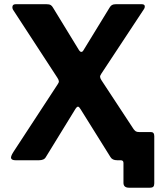

<svg xmlns="http://www.w3.org/2000/svg" viewBox="-20 -762 791 913"><path d="M593.5 130.6Q567.1 130.6 567.1 107.3V12.7Q567.1 0 553.7 0H542.5L616.3 -146.9Q620.6 -140.9 625.8 -137.5Q630.9 -134.1 641.6 -134.1H697.5Q713.6 -134.1 713.6 -114.8V109.9Q713.6 120.6 709.1 125.6Q704.6 130.6 691.8 130.6ZM686.8 -39.2Q701.8 -16.8 696.9 -8.4Q692.1 0 675.7 0H537.1Q513.8 0 505.1 -15.4L363.5 -242.2Q356.4 -254.5 351 -254.8Q345.5 -255.2 337.5 -242.1L198.2 -15.4Q193.6 -7 185.1 -3.5Q176.5 0 165.3 0H53.7Q37.6 0 33.3 -8.1Q28.9 -16.1 43.6 -39.2L253.5 -360Q260.4 -369.3 259.9 -375.7Q259.4 -382.1 253.2 -391.7L42.6 -714.8Q37.3 -723.2 39.6 -732.6Q41.9 -742 54.9 -742H200.8Q214.3 -742 220.8 -738.1Q227.3 -734.3 231.9 -725.9L356.2 -522.6Q361.2 -515.2 366.8 -515.2Q372.5 -515.2 376.8 -522.9L501.1 -725.9Q506 -734.3 512.4 -738.1Q518.9 -742 531.2 -742H653.4Q667.1 -742 668.3 -733.6Q669.5 -725.2 663.3 -716.8L461.3 -410.7Q455.5 -402.4 456 -396Q456.6 -389.7 462.5 -380.4L686.8 -39.2Z"/></svg>

Font: Libre Franklin Thin
Style: Regular
Weight: 100
Designer: Pablo Impallari, Rodrigo Fuenzalida, Nhung Nguyen
Foundry: Impallari Type
Version: Version 3.000